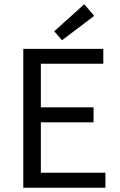

<svg xmlns="http://www.w3.org/2000/svg" viewBox="-20 -887 567 907"><path d="M90 0V-656H468V-586H173V-380H422V-309H173V-71H478V0ZM273 -697 236 -739 378 -867 425 -812Z"/></svg>

Font: .
Style: 
Weight: 400
Designer: Paul D. Hunt, Dalton Maag
Foundry: Dalton Maag Ltd
Version: Version 1.200